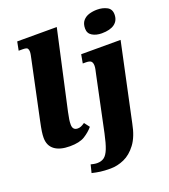

<svg xmlns="http://www.w3.org/2000/svg" viewBox="-177 -903 1117 1268"><g transform="rotate(-20 382.0 -268.5)"><path d="M178 10Q108 10 70.5 -18.5Q33 -47 33 -102Q33 -121 36.5 -145.5Q40 -170 50 -217L135 -619Q138 -632 140.5 -645.5Q143 -659 143 -668Q143 -682 137 -690.5Q131 -699 102 -699H75L87 -760H365L243 -208Q236 -174 233.5 -157.5Q231 -141 231 -123Q231 -83 267 -83Q279 -83 290 -87.5Q301 -92 317 -103L345 -66Q320 -36 283 -13Q246 10 178 10ZM631 -619Q592 -619 564.5 -635.5Q537 -652 537 -686Q537 -721 554 -741Q571 -761 597.5 -769Q624 -777 654 -777Q692 -777 722 -761.5Q752 -746 752 -708Q752 -665 721 -642Q690 -619 631 -619ZM380 240Q337 240 308.5 236Q280 232 251 225L265 169Q272 171 285.5 173.5Q299 176 309 176Q339 176 358.5 161.5Q378 147 392.5 110.5Q407 74 421 8L502 -377Q506 -395 509 -409Q512 -423 512 -435Q512 -455 503 -465Q494 -475 465 -475H444L455 -536H732L616 8Q599 97 561 147.5Q523 198 475.5 219Q428 240 380 240Z"/></g></svg>

Font: Noto Serif Black
Style: Italic
Weight: 900
Italic angle: -12°
Designer: Monotype Design Team
Foundry: Monotype Imaging Inc.
Version: Version 2.013